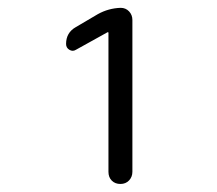

<svg xmlns="http://www.w3.org/2000/svg" viewBox="-20 -750 540 478"><path d="M168.9 -626Q161.1 -621.1 152.8 -626Q144.5 -630.9 144.5 -640.6Q144.5 -668.9 168.9 -682.6L223.6 -714.8Q250 -729.5 280.3 -730.5Q293 -730.5 301.3 -721.7Q309.6 -712.9 309.6 -700.2V-322.3Q309.6 -309.6 301.3 -300.8Q293 -292 279.8 -292Q266.6 -292 258.3 -300.3Q250 -308.6 250 -322.3V-668.9L249 -669.9H248Z"/></svg>

Font: Rounded-X Mgen+ 2m regular
Style: Regular
Weight: 400
Designer: [Source Han Sans]
Ryoko NISHIZUKA  (kana & ideographs); Paul D. Hunt (Latin, Greek & Cyrillic); Wenlong ZHANG  (bopomofo
Version: Version 1.059.20150602